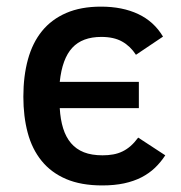

<svg xmlns="http://www.w3.org/2000/svg" viewBox="-20 -547 550 582"><path d="M481 -76.2Q467.3 -55.2 449.7 -38.3Q432.1 -21.5 408.9 -9.5Q385.7 2.4 356.2 8.8Q326.7 15.1 290 15.1Q225.6 15.1 180.2 -4.4Q134.8 -23.9 106 -59.6Q77.1 -95.2 64 -144.5Q50.8 -193.8 50.8 -253.9Q50.8 -316.4 64.7 -366.9Q78.6 -417.5 107.4 -452.9Q136.2 -488.3 180.7 -507.6Q225.1 -526.9 286.1 -526.9Q351.1 -526.9 398.9 -504.4Q446.8 -481.9 474.1 -436L392.1 -380.9Q375 -407.2 350.1 -421.1Q325.2 -435.1 287.1 -435.1Q229.5 -435.1 199 -402.1Q168.5 -369.1 161.1 -298.8H400.9V-219.2H161.1Q163.1 -184.6 171.4 -158Q179.7 -131.3 195.3 -113Q210.9 -94.7 234.4 -85.4Q257.8 -76.2 291 -76.2Q308.1 -76.2 323 -78.9Q337.9 -81.5 351.1 -87.9Q364.3 -94.2 376 -104.5Q387.7 -114.7 398.9 -129.9Z"/></svg>

Font: Lorenzo Sans Medium
Style: Regular
Weight: 500
Foundry: Intel Corporation
Version: Version 1.00; ttfautohint (v1.5)